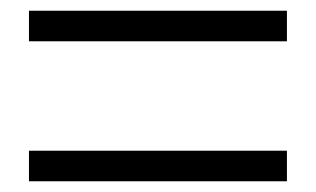

<svg xmlns="http://www.w3.org/2000/svg" viewBox="-20 -453 590 358"><path d="M515 -433V-376H34V-433ZM515 -172V-115H34V-172Z"/></svg>

Font: Overused Grotesk Book
Style: Regular
Weight: 350
Version: Version 0.003